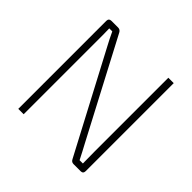

<svg xmlns="http://www.w3.org/2000/svg" viewBox="-171 -862 1034 1034"><g transform="rotate(45 346.0 -345.0)"><path d="M593 -690H552V-132C552 -101 553 -70 553 -38H528C513 -67 498 -97 483 -124L193 -675C188 -685 180 -690 169 -690H119C106 -690 99 -683 99 -670V0H140V-578C140 -603 140 -628 139 -653H162C173 -628 187 -602 199 -579L497 -15C502 -5 509 0 520 0H574C587 0 593 -7 593 -20Z"/></g></svg>

Font: Exo 2 Extra Light
Style: Regular
Weight: 250
Designer: Natanael Gama
Version: Version 1.001;PS 001.001;hotconv 1.0.88;makeotf.lib2.5.64775